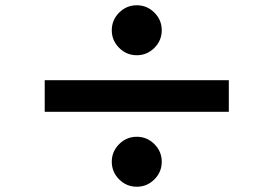

<svg xmlns="http://www.w3.org/2000/svg" viewBox="-20 -746 1040 730"><path d="M595 -631Q595 -592 567 -564Q539 -536 500 -536Q461 -536 433 -564Q405 -592 405 -631Q405 -670 433 -698Q461 -726 500 -726Q539 -726 567 -698Q595 -670 595 -631ZM850 -321H150V-441H850ZM595 -131Q595 -92 567 -64Q539 -36 500 -36Q461 -36 433 -64Q405 -92 405 -131Q405 -170 433 -198Q461 -226 500 -226Q539 -226 567 -198Q595 -170 595 -131Z"/></svg>

Font: Merged Yaku Han JP Black
Style: Regular
Weight: 900
Designer: Ryoko NISHIZUKA 西塚涼子 (kana, bopomofo & ideographs); Paul D. Hunt (Latin, Greek & Cyrillic); Sandoll Communications 산돌커뮤니
Foundry: Adobe
Version: Version 2.004